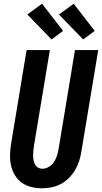

<svg xmlns="http://www.w3.org/2000/svg" viewBox="-20 -1004 548 1032"><path d="M205 8Q176 8 147.5 1Q119 -6 96.5 -22.5Q74 -39 59.5 -63.5Q45 -88 39 -116Q33 -144 34 -174Q35 -204 40 -234L123 -735H248L162 -217Q160 -204 159 -191.5Q158 -179 158 -166.5Q158 -154 160.5 -142Q163 -130 168.5 -119.5Q174 -109 184.5 -103Q195 -97 208 -97Q226 -97 243 -107.5Q260 -118 270.5 -134Q281 -150 286.5 -168Q292 -186 295 -204L383 -735H508L417 -187Q413 -162 405 -137Q397 -112 383 -89Q369 -66 349.5 -46.5Q330 -27 306 -14.5Q282 -2 256 3Q230 8 205 8ZM427 -792 297 -926 376 -984 489 -838ZM257 -792 127 -926 206 -984 319 -838Z"/></svg>

Font: Iosevka Curly XBdObl
Style: Regular
Weight: 800
Italic angle: -9°
Monospace: yes
Designer: Belleve Invis
Foundry: Belleve Invis
Version: Version 11.1.0; ttfautohint (v1.8.3)